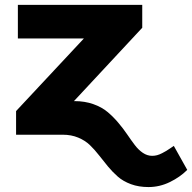

<svg xmlns="http://www.w3.org/2000/svg" viewBox="-20 -548 782 781"><path d="M45.4 0V-96.2L321.3 -391.6H52.7V-528.3H558.6V-435.1L280.8 -136.7H283.7Q324.7 -136.7 359.4 -124.5Q394 -112.3 417.5 -92.5Q440.9 -72.8 460.9 -49.1Q481 -25.4 497.1 -1.7Q513.2 22 528.1 41.7Q543 61.5 561 73.7Q579.1 85.9 599.1 85.9Q608.9 85.9 618.9 83.3Q628.9 80.6 639.6 75Q650.4 69.3 656.5 65.7Q662.6 62 674.1 54.2Q685.5 46.4 687 45.4L741.7 143.1Q712.4 172.4 670.9 192.6Q629.4 212.9 584 212.9Q544.4 212.9 512.7 201.2Q481 189.5 459.5 170.7Q438 151.9 419.2 129.2Q400.4 106.4 382.8 83.7Q365.2 61 345.7 42.2Q326.2 23.4 298.1 11.7Q270 0 235.4 0Z"/></svg>

Font: Bert Sans Black
Style: Regular
Weight: 900
Designer: Christian Robertson, Adam Twardoch, & Cristiano Sobral
Foundry: Google
Version: Version 12.135;January 10, 2020;FontCreator 12.0.0.2547 64-b